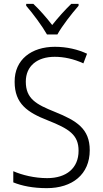

<svg xmlns="http://www.w3.org/2000/svg" viewBox="-20 -967 533 997"><path d="M224 -788H278C302 -832 353 -897 388 -937V-947H350C315 -913 282 -876 251 -837C222 -875 185 -917 153 -947H116V-937C150 -898 199 -832 224 -788ZM446 -187C446 -298 379 -340 265 -386C168 -425 114 -454 114 -543C114 -625 174 -672 264 -672C312 -672 363 -661 413 -638L432 -688C385 -710 328 -724 265 -724C144 -724 55 -658 56 -542C56 -428 123 -383 228 -342C339 -298 388 -267 388 -184C388 -94 325 -42 225 -42C159 -42 95 -58 49 -78V-20C93 -2 151 10 223 10C355 10 446 -61 446 -187Z"/></svg>

Font: Noto Sans Malayalam SemiCondensed Light
Style: Regular
Weight: 300
Width: 4
Designer: Jelle Bosma - Monotype Design Team
Foundry: Monotype Imaging Inc.
Version: Version 2.104